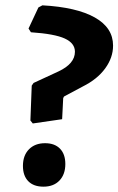

<svg xmlns="http://www.w3.org/2000/svg" viewBox="-20 -692 444 720"><path d="M139 -672Q267 -665 335.5 -626.5Q404 -588 404 -521Q404 -476 374.5 -435.5Q345 -395 291 -368L220 -330L217 -324L213 -245L103 -229L94 -240L99 -371L106 -381L199 -424Q261 -453 261 -498Q261 -530 223 -547.5Q185 -565 96 -571L87 -585L124 -664ZM149 -155Q185 -155 205 -134.5Q225 -114 225 -77Q225 -38 203 -15Q181 8 143 8Q106 8 86 -12.5Q66 -33 66 -70Q66 -109 88.5 -132Q111 -155 149 -155Z"/></svg>

Font: Alegreya Sans SC ExtraBold
Style: Italic
Weight: 800
Italic angle: -7°
Designer: Juan Pablo del Peral
Foundry: Huerta Tipografica
Version: Version 2.007